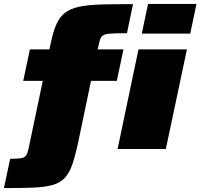

<svg xmlns="http://www.w3.org/2000/svg" viewBox="-71 -763 1026 983"><path d="M-51 200 -19 50Q18 50 36.5 47Q55 44 62.5 33Q70 22 75 -1L148 -349H48L82 -510H182L190 -547Q202 -604 218.5 -640.5Q235 -677 262.5 -698Q290 -719 334 -728.5Q378 -738 445.5 -740Q513 -742 610 -742L579 -593Q518 -593 489.5 -590.5Q461 -588 451.5 -578Q442 -568 437 -545L429 -510H561L527 -349H395L330 -38Q315 33 299.5 78Q284 123 260.5 148Q237 173 198.5 184Q160 195 99.5 197.5Q39 200 -51 200ZM655 -591 687 -743H935L903 -591ZM531 0 638 -510H886L778 0Z"/></svg>

Font: Saira Expanded Black
Style: Italic
Weight: 900
Width: 7
Italic angle: -12°
Designer: Hector Gatti with collaboration of the Omnibus-Type team
Foundry: Omnibus-Type
Version: Version 1.101